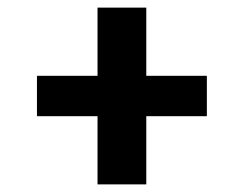

<svg xmlns="http://www.w3.org/2000/svg" viewBox="-20 -592 640 504"><path d="M236 -108V-287H77V-393H236V-572H364V-393H523V-287H364V-108Z"/></svg>

Font: Iosevka Heavy Extended
Style: Regular
Weight: 900
Width: 7
Monospace: yes
Designer: Belleve Invis
Foundry: Belleve Invis
Version: Version 32.5.0; ttfautohint (v1.8.4)